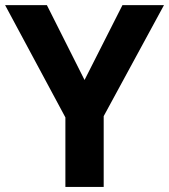

<svg xmlns="http://www.w3.org/2000/svg" viewBox="-20 -734 664 754"><path d="M387.2 0H236.8V-272.9L0 -713.9H164.1L312 -419.9L460.9 -713.9H624L387.2 -277.8Z"/></svg>

Font: NotoSans-Bold
Style: Bold
Weight: 700
Designer: Monotype Design team
Foundry: Monotype Imaging Inc.
Version: Version 1.04